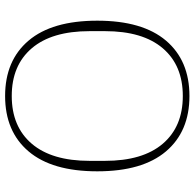

<svg xmlns="http://www.w3.org/2000/svg" viewBox="-25 -725 762 752"><g transform="rotate(-90 356.0 -349.0)"><path d="M356 -14Q476 -14 543 -92.5Q610 -171 610 -319V-379Q610 -527 543 -605.5Q476 -684 356 -684Q236 -684 169 -605.5Q102 -527 102 -379V-319Q102 -171 169 -92.5Q236 -14 356 -14ZM356 12Q217 12 139 -80Q61 -172 61 -349Q61 -526 139 -618Q217 -710 356 -710Q495 -710 573 -618Q651 -526 651 -349Q651 -172 573 -80Q495 12 356 12Z"/></g></svg>

Font: IBM Plex Serif ExtraLight
Style: Regular
Weight: 200
Designer: Mike Abbink, Paul van der Laan, Pieter van Rosmalen
Foundry: Bold Monday
Version: Version 2.5